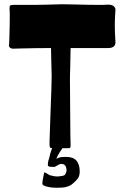

<svg xmlns="http://www.w3.org/2000/svg" viewBox="-20 -723 582 903"><path d="M520 -600Q520 -572 523 -524Q523 -497 488 -497H312L310 -394Q309 -384 309 -343L310 -200Q310 -124 311 -86.5Q312 -49 312 -44V-39Q312 -30 309.5 -28Q307 -26 303 -26Q299 -26 297 -26H274Q263 -11 256 1Q249 13 245 24Q256 18 263.5 16.5Q271 15 293 15Q355 15 355 85Q354 106 346 116.5Q338 127 324 139Q319 144 309 150Q297 155 286.5 157.5Q276 160 246 160Q221 160 200 154.5Q179 149 179 141Q179 129 187 92Q187 88 190 88Q192 88 199.5 92.5Q207 97 214 101Q234 107 252 107Q275 105 282 101.5Q289 98 293 81Q293 48 269 48Q260 48 249.5 55Q239 62 236 62Q218 62 212 60.5Q206 59 205 54Q205 42 207.5 33Q210 24 212 18Q215 0 225 -26Q216 -27 214.5 -31Q213 -35 213 -44.5Q213 -54 213 -60L218 -204Q223 -327 223 -366Q223 -392 221 -444L220 -497Q148 -497 74 -495L43 -494Q30 -494 25 -501Q20 -508 23 -517L24 -542Q26 -600 26 -649Q26 -673 25 -678V-685Q25 -696 29.5 -698Q34 -700 43 -700H142L198 -701Q250 -703 271 -703L331 -702Q403 -700 444 -700Q474 -700 483 -701Q505 -702 514 -694.5Q523 -687 523 -678Q523 -673 521.5 -652Q520 -631 520 -600Z"/></svg>

Font: Barrio
Style: Regular
Weight: 400
Designer: Pablo Cosgaya & Sergio Jimenez
Foundry: Pablo Cosgaya & Sergio Jimenez
Version: Version 1.005